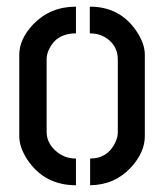

<svg xmlns="http://www.w3.org/2000/svg" viewBox="-20 -548 486 569"><path d="M37.1 -144.5V-385.7Q37.1 -431.6 78.1 -475.6Q128.9 -528.3 205.1 -528.3V-449.2Q147.5 -449.2 125 -401.4Q118.2 -386.7 118.2 -372.1V-157.2Q118.2 -121.1 151.4 -95.7Q174.8 -78.1 205.1 -78.1V1Q112.3 1 61.5 -74.2Q37.1 -111.3 37.1 -144.5ZM247.1 1V-78.1Q298.8 -78.1 321.3 -125Q329.1 -140.6 329.1 -155.3V-372.1Q329.1 -412.1 294.9 -435.5Q273.4 -449.2 246.1 -449.2V-528.3Q335.9 -528.3 384.8 -455.1Q409.2 -418.9 409.2 -385.7V-144.5Q409.2 -96.7 368.2 -51.8Q320.3 0 247.1 1Z"/></svg>

Font: Post No Bills Colombo
Style: SemiBold
Weight: 700
Designer: Kosala Senevirathne, Siva Puranthara, Lasantha Premarathna, Tharique Azeez
Foundry: Mooniak
Version: Version 1.220 ; ttfautohint (v1.5)